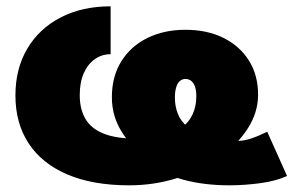

<svg xmlns="http://www.w3.org/2000/svg" viewBox="-20 -564 927 595"><path d="M380.4 10.3Q267.6 10.3 188.7 -23.4Q109.9 -57.1 68.8 -119.6Q27.8 -182.1 27.8 -268.1Q27.8 -351.1 64.5 -413.1Q101.1 -475.1 167.7 -509.8Q234.4 -544.4 322.8 -544.4V-396Q295.4 -396 273.7 -380.6Q252 -365.2 239.5 -336.9Q227.1 -308.6 227.1 -269Q227.1 -226.1 244.6 -195.8Q262.2 -165.5 301.3 -149.9Q340.3 -134.3 404.8 -134.3Q451.2 -134.3 485.8 -143.1Q520.5 -151.9 543.2 -168.7Q565.9 -185.5 577.1 -210.2Q588.4 -234.9 588.4 -266.1Q588.4 -282.7 584.5 -294.7Q580.6 -306.6 573 -313Q565.4 -319.3 554.7 -319.3Q544.4 -319.3 537.1 -312.7Q529.8 -306.2 525.9 -293.2Q522 -280.3 522 -261.2Q522 -234.9 531 -211.7Q540 -188.5 560.8 -171.1Q581.5 -153.8 617.2 -144Q636.2 -137.2 661.9 -132.3Q687.5 -127.4 715.8 -127.4Q736.3 -127.4 759 -135Q781.7 -142.6 808.1 -155.8L869.6 -18.6Q835.4 -2.9 786.1 3.7Q736.8 10.3 691.4 10.3Q612.3 10.3 548.1 -7.1Q483.9 -24.4 437.5 -64.9Q390.1 -104 358.4 -153.6Q326.7 -203.1 326.7 -262.7Q326.7 -327.1 356 -374Q385.3 -420.9 436.8 -446.3Q488.3 -471.7 554.7 -471.7Q622.1 -471.7 672.6 -446.5Q723.1 -421.4 751.5 -376.2Q779.8 -331.1 779.8 -270.5Q779.8 -215.3 747.3 -165Q714.8 -114.7 658.4 -75Q602.1 -35.2 530.3 -12.5Q458.5 10.3 380.4 10.3Z"/></svg>

Font: Inter 20pt Black
Style: Regular
Weight: 900
Version: Version 4.001;git-66647c0bb